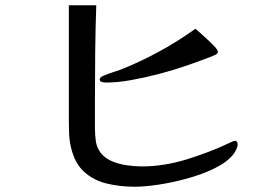

<svg xmlns="http://www.w3.org/2000/svg" viewBox="-20 -716 1040 728"><path d="M881 -170Q881 -160 876 -149.5Q871 -139 865 -131Q841 -101 794 -78Q747 -55 691 -39.5Q635 -24 582 -16Q529 -8 491 -8Q435 -8 385 -20Q335 -32 299 -64.5Q263 -97 249 -158Q243 -184 242 -210Q241 -236 241 -261V-696H345Q342 -608 341 -521Q340 -434 340 -347V-230Q340 -205 343.5 -180Q347 -155 363 -135Q379 -115 406 -104Q433 -93 463.5 -89Q494 -85 518 -85Q602 -85 690.5 -112.5Q779 -140 854 -176Q859 -178 863 -180Q867 -182 872 -182Q876 -182 878.5 -178Q881 -174 881 -170ZM806 -520Q806 -513 798 -509Q790 -505 785 -503Q744 -487 692.5 -469Q641 -451 586 -436.5Q531 -422 478.5 -412.5Q426 -403 382 -403Q375 -403 366.5 -405Q358 -407 358 -416Q358 -423 375 -430Q392 -437 410.5 -443Q429 -449 435 -451Q587 -511 721 -607Q727 -602 740.5 -590Q754 -578 769 -564Q784 -550 795 -538Q806 -526 806 -520Z"/></svg>

Font: Kaisei Opti Medium
Style: Regular
Weight: 500
Designer: Font-Kai, 金井和夫
Foundry: KAZUO KANAI
Version: Version 5.003